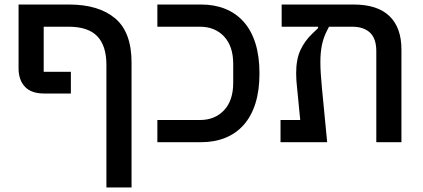

<svg xmlns="http://www.w3.org/2000/svg" viewBox="-20 -628 1870 848"><path d="M450 -341Q450 -426 409.5 -468Q369 -510 283 -510H173V-311H293V-215H175Q118 -215 90 -245Q62 -275 62 -326V-608H285Q416 -608 488.5 -547Q561 -486 561 -352V200H450Z M675 -98H863Q929 -98 969.5 -141Q1010 -184 1010 -262V-346Q1010 -424 969.5 -467Q929 -510 863 -510H675V-608H869Q927 -608 974.5 -589Q1022 -570 1056 -532Q1090 -494 1108 -437Q1126 -380 1126 -304Q1126 -228 1108 -171Q1090 -114 1056 -76Q1022 -38 974.5 -19Q927 0 869 0H675Z M1219 -98H1306L1292 -241Q1290 -258 1289 -274Q1288 -290 1288 -304Q1288 -366 1307 -407Q1326 -448 1361 -481L1385 -504V-510H1224V-608H1542Q1647 -608 1700 -557Q1753 -506 1753 -409V0H1642V-402Q1642 -458 1614 -484Q1586 -510 1535 -510H1433L1426 -496Q1409 -464 1402 -430Q1395 -396 1395 -354Q1395 -328 1397 -299Q1399 -270 1402 -238L1425 0H1219Z"/></svg>

Font: IBM Plex Sans Hebrew Medium
Style: Regular
Weight: 500
Designer: Mike Abbink, Paul van der Laan, Pieter van Rosmalen, Yanek Iontef
Foundry: Bold Monday
Version: Version 1.2